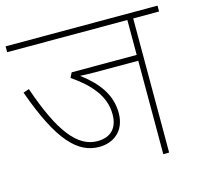

<svg xmlns="http://www.w3.org/2000/svg" viewBox="-93 -723 862 824"><g transform="rotate(-15 337.5 -311.0)"><path d="M560 -596H675V-622H0V-596H534V-441H245L234 -419C311 -366 368 -305 368 -222C368 -161 336 -127 276 -127C187 -127 118 -217 49 -419L23 -410C106 -178 182 -101 278 -101C339 -101 395 -139 395 -220C395 -302 349 -362 276 -417C298 -416 323 -415 345 -415H534V0H560Z"/></g></svg>

Font: Noto Sans Devanagari UI Thin
Style: Regular
Weight: 100
Designer: Jelle Bosma - Monotype Design Team
Foundry: Monotype Imaging Inc.
Version: Version 2.004